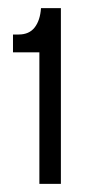

<svg xmlns="http://www.w3.org/2000/svg" viewBox="-20 -789 221 473"><path d="M77 -660H12V-704H26Q52 -704 65.5 -721.5Q79 -739 81 -769H130V-336H77Z"/></svg>

Font: Mona Sans Condensed
Style: Regular
Weight: 400
Width: 3
Designer: Deni Anggara
Foundry: GitHub
Version: Version 2.000